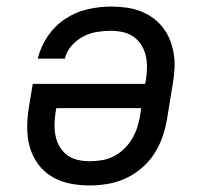

<svg xmlns="http://www.w3.org/2000/svg" viewBox="-20 -558 640 586"><path d="M253 8Q222 8 192.5 2Q163 -4 138 -19Q113 -34 96 -57.5Q79 -81 71 -109Q63 -137 63 -168Q63 -199 68 -230L80 -302H423L425 -312Q428 -331 428.5 -350.5Q429 -370 425 -387.5Q421 -405 411.5 -420.5Q402 -436 387.5 -446Q373 -456 355 -460Q337 -464 318 -464Q297 -464 275.5 -460.5Q254 -457 234 -446.5Q214 -436 198.5 -418.5Q183 -401 178 -379H95Q104 -415 125.5 -447Q147 -479 178.5 -500Q210 -521 246.5 -529.5Q283 -538 318 -538Q341 -538 364 -535Q387 -532 408 -524Q429 -516 446.5 -503.5Q464 -491 477.5 -473.5Q491 -456 499 -435.5Q507 -415 510.5 -392.5Q514 -370 512.5 -346.5Q511 -323 507 -300L489 -190Q484 -163 474.5 -136.5Q465 -110 449 -86Q433 -62 410 -43Q387 -24 361 -12.5Q335 -1 307.5 3.5Q280 8 253 8ZM254 -66Q273 -66 291 -69Q309 -72 326 -80.5Q343 -89 357.5 -102.5Q372 -116 382 -132.5Q392 -149 398 -166.5Q404 -184 407 -202L411 -228H152L150 -218Q147 -199 146.5 -180Q146 -161 149.5 -143.5Q153 -126 162 -110.5Q171 -95 185 -84.5Q199 -74 217 -70Q235 -66 254 -66Z"/></svg>

Font: Iosevka Curly Slab ExObl
Style: Regular
Weight: 400
Width: 7
Italic angle: -9°
Monospace: yes
Designer: Belleve Invis
Foundry: Belleve Invis
Version: Version 11.1.0; ttfautohint (v1.8.3)